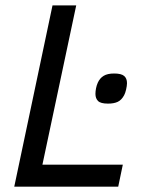

<svg xmlns="http://www.w3.org/2000/svg" viewBox="-20 -696 537 716"><path d="M33.2 0 175.8 -675.8H264.2L138.2 -82H438L420.9 0ZM453.6 -385.7Q453.6 -380.9 452.6 -374.5Q451.7 -368.2 450.2 -361.8Q448.7 -355.5 446.8 -349.9Q444.8 -344.2 442.9 -340.8Q433.1 -322.8 418.9 -316.2Q404.8 -309.6 382.8 -309.6Q355.5 -309.6 345.7 -319.3Q335.9 -329.1 335.9 -345.7Q335.9 -355.5 338.1 -366.7Q340.3 -377.9 344.7 -387.7Q352.5 -404.8 366.7 -413.3Q380.9 -421.9 405.8 -421.9Q432.1 -421.9 442.9 -412.8Q453.6 -403.8 453.6 -385.7Z"/></svg>

Font: Clear Sans
Style: Italic
Weight: 400
Italic angle: -12°
Foundry: Intel Corporation
Version: Version 1.00